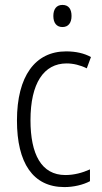

<svg xmlns="http://www.w3.org/2000/svg" viewBox="-20 -751 414 781"><path d="M234 -731C209 -731 197 -713 197 -686C197 -658 210 -641 234 -641C258 -641 271 -658 271 -686C271 -713 260 -731 234 -731ZM242 10C279 10 318 1 346 -14V-62C315 -48 281 -39 246 -39C148 -39 104 -124 104 -262C104 -412 158 -493 251 -493C278 -493 307 -486 333 -473L350 -519C323 -534 289 -542 249 -542C123 -542 49 -441 49 -261C49 -88 114 10 242 10Z"/></svg>

Font: Noto Sans Devanagari Condensed Light
Style: Regular
Weight: 300
Width: 3
Designer: Jelle Bosma - Monotype Design Team
Foundry: Monotype Imaging Inc.
Version: Version 2.004